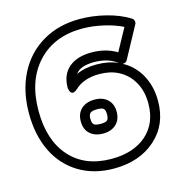

<svg xmlns="http://www.w3.org/2000/svg" viewBox="-113 -833 889 965"><g transform="rotate(-15 331.5 -350.5)"><path d="M20 -342.8Q20 -459 65.4 -548.1Q110.8 -637.2 194.6 -686.5Q278.3 -735.8 388.2 -735.8Q456.1 -735.8 524.9 -718.3Q593.8 -700.7 643.1 -669.9Q651.9 -665 654.3 -654.8Q656.7 -644.5 651.9 -637.2L564 -475.1Q557.6 -461.9 540 -461.9Q598.6 -430.7 630.9 -371.3Q663.1 -312 663.1 -236.8Q663.1 -113.8 579.3 -39.3Q495.6 35.2 362.8 35.2Q257.8 35.2 179.9 -12.5Q102.1 -60.1 61 -145.3Q20 -230.5 20 -342.8ZM69.8 -342.8Q69.8 -189 147.7 -102.1Q225.6 -15.1 362.8 -15.1Q478.5 -15.1 545.7 -74.7Q612.8 -134.3 612.8 -236.8Q612.8 -301.8 585.2 -349.6Q557.6 -397.5 508.8 -421.9Q467.3 -442.9 411.1 -442.9Q330.1 -442.9 283.2 -397.9Q265.6 -383.3 256.3 -387.5Q247.1 -391.6 244.1 -403.8L241.2 -416Q241.2 -484.9 283.9 -521.5Q326.7 -558.1 401.9 -558.1Q476.6 -558.1 533.2 -523.9L596.2 -639.2Q554.2 -660.2 497.8 -673.1Q441.4 -686 388.2 -686Q242.2 -686 156 -593.5Q69.8 -501 69.8 -342.8ZM356 -325.2Q397.9 -325.2 423.1 -301.8Q448.2 -278.3 448.2 -237.8Q448.2 -196.3 422.6 -172.6Q397 -148.9 355 -148.9Q312 -148.9 286.6 -172.1Q261.2 -195.3 261.2 -236.8Q261.2 -278.3 287.1 -301.8Q313 -325.2 356 -325.2ZM305.2 -472.2Q350.6 -493.2 411.1 -493.2Q473.6 -493.2 522 -471.2Q474.6 -507.8 401.9 -507.8Q329.6 -507.8 305.2 -472.2ZM355 -199.2Q380.9 -199.2 389.4 -207Q397.9 -214.8 397.9 -237.8Q397.9 -259.3 389.9 -267.1Q381.8 -274.9 356 -274.9Q329.6 -274.9 320.3 -266.6Q311 -258.3 311 -236.8Q311 -215.3 319.8 -207.3Q328.6 -199.2 355 -199.2Z"/></g></svg>

Font: Trueno Black Outline
Style: Regular
Weight: 900
Width: 6
Designer: Julieta Ulanovsky
Foundry: Julieta Ulanovsky
Version: Version 3.001b | FøM Fix